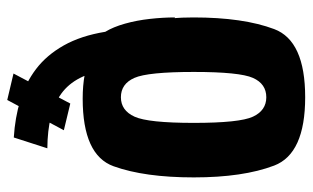

<svg xmlns="http://www.w3.org/2000/svg" viewBox="-184 -662 850 522"><g transform="rotate(-90 241.0 -401.0)"><path d="M237.6 3.7Q391.3 3.7 422.9 -80.5Q454.6 -164.8 454.6 -299.8Q454.6 -424.8 416 -513Q377.4 -601.2 233.9 -601.2Q80.2 -601.2 50 -517.2Q19.7 -433.2 19.7 -299.1Q19.7 -165.2 51.8 -80.7Q83.9 3.7 237.6 3.7ZM237.6 -102Q201.7 -102 184.8 -138.3Q167.9 -174.5 167.9 -299.1Q167.9 -423.2 184.8 -460.2Q201.7 -497.3 237.6 -497.3Q274 -497.3 290.2 -460.6Q306.4 -424 306.4 -299.1Q306.4 -174.6 290.2 -138.3Q274 -102 237.6 -102ZM454.6 -350.2Q454.6 -383.4 450.6 -418.7Q446.7 -454.1 437.7 -486.2Q428.7 -518.2 415.6 -539.7Q404.8 -605.9 378.5 -652.6Q352.1 -699.3 314.4 -727.9Q276.7 -756.6 229.2 -770.9Q181.8 -785.2 128.2 -788.5L98.8 -697.3Q147.2 -696.9 183.9 -687.7Q220.6 -678.5 247.2 -659.5Q273.7 -640.4 290 -608.6Q306.2 -576.8 313.8 -528.5Q321.4 -480.3 321.4 -413.9ZM220.5 -634.9 302.1 -789.3 230.2 -806.3 147.9 -652.4Z"/></g></svg>

Font: Anybody Thin Condensed
Style: Regular
Weight: 100
Width: 3
Version: Version 1.113;gftools[0.9.25]